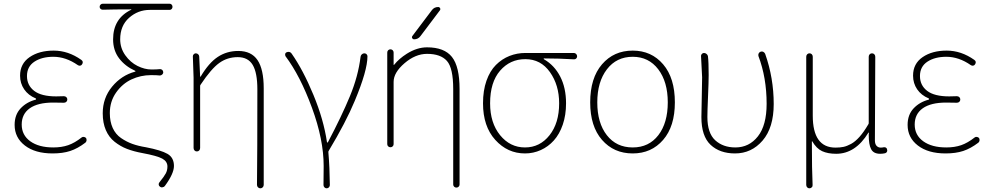

<svg xmlns="http://www.w3.org/2000/svg" viewBox="-20 -812 5313 1032"><path d="M262.7 12.7Q168.9 12.7 113.8 -29.8Q58.6 -72.3 58.6 -140.6Q58.6 -195.3 90.8 -229.5Q123 -263.7 171.9 -276.4Q173.8 -277.3 173.8 -279.8Q173.8 -282.2 171.9 -283.2Q131.8 -299.8 109.9 -332Q87.9 -364.3 87.9 -405.3Q87.9 -469.7 139.2 -504.9Q190.4 -540 268.6 -540Q346.7 -540 417 -490.2Q430.7 -480.5 420.9 -465.8Q417 -460 410.6 -459Q404.3 -458 398.4 -461.9Q334 -506.8 266.6 -506.8Q205.1 -506.8 165 -480.5Q125 -454.1 125 -403.3Q125 -353.5 163.6 -323.7Q202.1 -293.9 282.2 -293.9Q307.6 -293.9 323.2 -294.9Q331.1 -294.9 336.4 -290Q341.8 -285.2 341.8 -277.3Q341.8 -269.5 336.4 -264.6Q331.1 -259.8 323.2 -259.8Q302.7 -260.7 265.6 -260.7Q183.6 -260.7 140.1 -230Q96.7 -199.2 96.7 -142.6Q96.7 -85.9 142.6 -52.7Q188.5 -19.5 266.6 -19.5Q311.5 -19.5 346.7 -31.7Q381.8 -43.9 418.9 -73.2Q423.8 -77.1 430.7 -76.2Q437.5 -75.2 442.4 -70.3Q445.3 -65.4 445.3 -59.6Q445.3 -50.8 438.5 -44.9Q397.5 -13.7 357.4 -0.5Q317.4 12.7 262.7 12.7Z M866.2 187.5Q862.3 193.4 854.5 194.3Q852.5 195.3 850.6 195.3Q844.7 195.3 839.8 191.4Q834 187.5 833 180.7Q832 173.8 836.9 168Q862.3 136.7 871.1 120.1Q879.9 103.5 879.9 83Q879.9 55.7 852.1 40.5Q824.2 25.4 745.1 10.7Q698.2 2 662.6 -11.7Q627 -25.4 596.2 -49.8Q565.4 -74.2 548.8 -112.8Q532.2 -151.4 532.2 -203.1Q532.2 -285.2 582.5 -346.2Q632.8 -407.2 706.1 -426.8Q708 -426.8 708 -428.7Q708 -430.7 706.1 -431.6Q652.3 -456.1 620.1 -498.5Q587.9 -541 587.9 -600.6Q587.9 -712.9 685.5 -759.8Q686.5 -760.7 686.5 -761.2Q686.5 -761.7 685.5 -761.7Q590.8 -761.7 532.2 -759.8Q525.4 -759.8 520.5 -764.2Q515.6 -768.6 515.6 -775.4Q515.6 -782.2 520.5 -787.1Q525.4 -792 532.2 -792H891.6Q898.4 -792 902.8 -787.1Q907.2 -782.2 907.2 -775.4Q907.2 -768.6 902.8 -763.7Q898.4 -758.8 891.6 -758.8H785.2Q721.7 -758.8 673.8 -716.3Q626 -673.8 626 -600.6Q626 -553.7 653.3 -515.1Q680.7 -476.6 719.2 -457.5Q757.8 -438.5 793.9 -438.5Q823.2 -438.5 838.9 -440.4Q845.7 -441.4 851.6 -436.5Q857.4 -431.6 857.4 -423.8Q857.4 -416 851.6 -411.1Q845.7 -406.2 838.9 -406.2Q823.2 -408.2 792 -408.2Q736.3 -408.2 687 -385.3Q637.7 -362.3 604 -314.5Q570.3 -266.6 570.3 -204.1Q570.3 -158.2 585.9 -124Q601.6 -89.8 630.9 -69.8Q660.2 -49.8 691.4 -38.6Q722.7 -27.3 764.6 -20.5Q845.7 -4.9 880.4 15.1Q915 35.2 915 80.1Q915 121.1 866.2 187.5Z M1397.5 181.6Q1397.5 189.5 1392.1 194.8Q1386.7 200.2 1379.4 200.2Q1372.1 200.2 1366.7 194.8Q1361.3 189.5 1361.3 181.6Q1363.3 10.7 1363.3 -332Q1363.3 -420.9 1338.4 -462.9Q1313.5 -504.9 1257.8 -504.9Q1202.1 -504.9 1158.7 -473.6Q1115.2 -442.4 1058.6 -357.4Q1055.7 -354.5 1055.7 -349.6V-16.6Q1055.7 -8.8 1050.8 -3.4Q1045.9 2 1038.1 2Q1030.3 2 1025.4 -3.4Q1020.5 -8.8 1020.5 -16.6V-394.5L1016.6 -508.8Q1016.6 -515.6 1020.5 -519.5Q1025.4 -525.4 1032.2 -525.4Q1040 -525.4 1045.4 -520Q1050.8 -514.6 1050.8 -507.8L1055.7 -400.4Q1055.7 -399.4 1056.6 -399.4Q1057.6 -399.4 1058.6 -400.4Q1102.5 -474.6 1150.9 -506.3Q1199.2 -538.1 1260.7 -538.1Q1331.1 -538.1 1364.3 -488.8Q1397.5 -439.5 1397.5 -336.9Z M1752.9 182.6Q1752.9 189.5 1748 194.8Q1743.2 200.2 1735.8 200.2Q1728.5 200.2 1723.6 194.8Q1718.8 189.5 1718.8 182.6Q1719.7 143.6 1719.7 80.1Q1719.7 -61.5 1656.7 -232.9Q1593.8 -404.3 1514.6 -509.8Q1512.7 -513.7 1512.7 -518.6Q1512.7 -520.5 1512.7 -522.5Q1514.6 -528.3 1520.5 -531.2Q1526.4 -533.2 1531.2 -533.2Q1541 -533.2 1547.9 -523.4Q1609.4 -435.5 1664.6 -302.2Q1719.7 -168.9 1737.3 -48.8Q1737.3 -45.9 1739.7 -45.9Q1742.2 -45.9 1743.2 -48.8Q1816.4 -187.5 1860.8 -294.9Q1905.3 -402.3 1918 -506.8Q1918.9 -514.6 1924.8 -520Q1930.7 -525.4 1938.5 -525.4Q1946.3 -525.4 1951.2 -519.5Q1955.1 -514.6 1955.1 -509.8Q1955.1 -432.6 1886.7 -269.5Q1839.8 -156.2 1746.1 0Q1744.1 3.9 1745.1 7.8Q1752 87.9 1752.9 182.6Z M2240.2 -618.2Q2227.5 -600.6 2205.1 -600.6Q2199.2 -600.6 2195.8 -606.4Q2192.4 -612.3 2196.3 -618.2L2300.8 -756.8Q2313.5 -774.4 2335.9 -774.4Q2341.8 -774.4 2345.2 -768.6Q2348.6 -762.7 2344.7 -756.8ZM2095.7 -464.8Q2095.7 -462.9 2096.7 -462.9Q2097.7 -462.9 2098.6 -463.9Q2124 -496.1 2167 -523.4Q2221.7 -557.6 2275.4 -557.6Q2368.2 -557.6 2409.2 -505.9Q2450.2 -454.1 2450.2 -333V179.7Q2450.2 186.5 2445.3 191.4Q2440.4 196.3 2433.1 196.3Q2425.8 196.3 2420.9 191.4Q2416 186.5 2416 179.7V-333Q2416 -446.3 2382.3 -484.4Q2348.6 -522.5 2275.4 -522.5Q2212.9 -522.5 2154.3 -472.2Q2095.7 -421.9 2095.7 -372.1V-37.1Q2095.7 -30.3 2090.8 -25.4Q2085.9 -20.5 2078.6 -20.5Q2071.3 -20.5 2066.4 -25.4Q2061.5 -30.3 2061.5 -37.1V-529.3Q2061.5 -537.1 2066.4 -542Q2071.3 -546.9 2078.6 -546.9Q2085.9 -546.9 2090.8 -542Q2095.7 -537.1 2095.7 -529.3Z M2801.8 12.7Q2708 12.7 2642.1 -60.1Q2576.2 -132.8 2576.2 -256.8Q2576.2 -325.2 2594.7 -377.9Q2613.3 -430.7 2645.5 -462.9Q2677.7 -495.1 2718.3 -511.2Q2758.8 -527.3 2804.7 -527.3H3064.5Q3071.3 -527.3 3076.7 -522Q3082 -516.6 3082 -509.3Q3082 -502 3076.7 -497.1Q3071.3 -492.2 3064.5 -493.2Q2983.4 -498 2904.3 -498Q2902.3 -498 2902.3 -496.1Q2902.3 -494.1 2904.3 -493.2Q2960 -460.9 2991.2 -400.4Q3022.5 -339.8 3022.5 -256.8Q3022.5 -193.4 3004.9 -142.1Q2987.3 -90.8 2957 -57.1Q2926.8 -23.4 2886.7 -5.4Q2846.7 12.7 2801.8 12.7ZM2801.8 -19.5Q2881.8 -19.5 2933.6 -85Q2985.4 -150.4 2985.4 -256.8Q2985.4 -354.5 2936 -424.3Q2886.7 -494.1 2803.7 -494.1Q2721.7 -494.1 2668 -432.1Q2614.3 -370.1 2614.3 -256.8Q2614.3 -151.4 2668 -85.4Q2721.7 -19.5 2801.8 -19.5Z M3380.9 12.7Q3279.3 12.7 3215.8 -60.1Q3152.3 -132.8 3152.3 -261.7Q3152.3 -392.6 3215.8 -466.3Q3279.3 -540 3380.9 -540Q3481.4 -540 3544.4 -466.3Q3607.4 -392.6 3607.4 -261.7Q3607.4 -132.8 3544.4 -60.1Q3481.4 12.7 3380.9 12.7ZM3380.9 -19.5Q3467.8 -19.5 3518.6 -85.4Q3569.3 -151.4 3569.3 -261.7Q3569.3 -372.1 3518.1 -439.5Q3466.8 -506.8 3380.9 -506.8Q3293.9 -506.8 3242.2 -439.5Q3190.4 -372.1 3190.4 -261.7Q3190.4 -151.4 3241.7 -85.4Q3293 -19.5 3380.9 -19.5Z M3930.7 12.7Q3848.6 12.7 3799.3 -33.7Q3750 -80.1 3750 -182.6Q3750 -218.8 3752 -289.6Q3753.9 -360.4 3753.9 -396.5L3748 -511.7Q3748 -516.6 3752 -521.5Q3756.8 -527.3 3763.7 -527.3Q3771.5 -527.3 3777.8 -522Q3784.2 -516.6 3785.2 -509.8Q3789.1 -477.5 3789.1 -409.2Q3789.1 -372.1 3785.6 -292.5Q3782.2 -212.9 3782.2 -183.6Q3782.2 -96.7 3824.2 -58.1Q3866.2 -19.5 3932.6 -19.5Q4006.8 -19.5 4053.7 -79.1Q4100.6 -138.7 4100.6 -253.9Q4100.6 -394.5 4056.6 -510.7Q4054.7 -517.6 4057.6 -524.4Q4060.5 -531.2 4068.4 -534.2Q4071.3 -535.2 4074.2 -535.2Q4079.1 -535.2 4083 -533.2Q4089.8 -529.3 4092.8 -522.5Q4138.7 -392.6 4138.7 -252.9Q4138.7 -126 4079.1 -56.6Q4019.5 12.7 3930.7 12.7Z M4313.5 181.6V-506.8Q4313.5 -514.6 4318.4 -520Q4323.2 -525.4 4331.1 -525.4Q4338.9 -525.4 4343.8 -520Q4348.6 -514.6 4348.6 -506.8V-190.4Q4348.6 -18.6 4470.7 -18.6Q4495.1 -18.6 4513.7 -22.5Q4532.2 -26.4 4554.7 -38.6Q4577.1 -50.8 4600.1 -76.7Q4623 -102.5 4646.5 -142.6Q4649.4 -146.5 4649.4 -150.4V-506.8Q4649.4 -514.6 4654.3 -520Q4659.2 -525.4 4667 -525.4Q4674.8 -525.4 4679.7 -520Q4684.6 -514.6 4684.6 -506.8Q4682.6 -208 4682.6 -57.6Q4682.6 -38.1 4691.4 -28.3Q4700.2 -18.6 4713.9 -18.6Q4721.7 -18.6 4730.5 -20.5Q4736.3 -21.5 4741.7 -18.6Q4747.1 -15.6 4748 -8.8Q4749 -5.9 4749 -3.9Q4749 7.8 4737.3 11.7Q4724.6 14.6 4710.9 14.6Q4674.8 14.6 4662.1 -10.7Q4649.4 -34.2 4649.4 -86.9Q4649.4 -91.8 4650.4 -98.6Q4650.4 -99.6 4649.4 -99.6Q4648.4 -99.6 4647.5 -98.6Q4578.1 14.6 4474.6 14.6Q4429.7 14.6 4398.9 0.5Q4368.2 -13.7 4345.7 -52.7Q4345.7 -52.7 4344.7 -52.7Q4343.8 -52.7 4343.8 -51.8Q4343.8 103.5 4347.7 181.6Q4348.6 189.5 4343.3 194.8Q4337.9 200.2 4330.6 200.2Q4323.2 200.2 4318.4 194.8Q4313.5 189.5 4313.5 181.6Z M5062.5 12.7Q4968.8 12.7 4913.6 -29.8Q4858.4 -72.3 4858.4 -140.6Q4858.4 -195.3 4890.6 -229.5Q4922.9 -263.7 4971.7 -276.4Q4973.6 -277.3 4973.6 -279.8Q4973.6 -282.2 4971.7 -283.2Q4931.6 -299.8 4909.7 -332Q4887.7 -364.3 4887.7 -405.3Q4887.7 -469.7 4939 -504.9Q4990.2 -540 5068.4 -540Q5146.5 -540 5216.8 -490.2Q5230.5 -480.5 5220.7 -465.8Q5216.8 -460 5210.4 -459Q5204.1 -458 5198.2 -461.9Q5133.8 -506.8 5066.4 -506.8Q5004.9 -506.8 4964.8 -480.5Q4924.8 -454.1 4924.8 -403.3Q4924.8 -353.5 4963.4 -323.7Q5002 -293.9 5082 -293.9Q5107.4 -293.9 5123 -294.9Q5130.9 -294.9 5136.2 -290Q5141.6 -285.2 5141.6 -277.3Q5141.6 -269.5 5136.2 -264.6Q5130.9 -259.8 5123 -259.8Q5102.5 -260.7 5065.4 -260.7Q4983.4 -260.7 4939.9 -230Q4896.5 -199.2 4896.5 -142.6Q4896.5 -85.9 4942.4 -52.7Q4988.3 -19.5 5066.4 -19.5Q5111.3 -19.5 5146.5 -31.7Q5181.6 -43.9 5218.8 -73.2Q5223.6 -77.1 5230.5 -76.2Q5237.3 -75.2 5242.2 -70.3Q5245.1 -65.4 5245.1 -59.6Q5245.1 -50.8 5238.3 -44.9Q5197.3 -13.7 5157.2 -0.5Q5117.2 12.7 5062.5 12.7Z"/></svg>

Font: Gen Jyuu Gothic ExtraLight
Style: Regular
Weight: 100
Designer: [Source Han Sans]
Ryoko NISHIZUKA  (kana & ideographs); Paul D. Hunt (Latin, Greek & Cyrillic); Wenlong ZHANG  (bopomofo
Version: Version 1.002.20150607